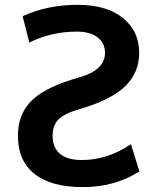

<svg xmlns="http://www.w3.org/2000/svg" viewBox="-20 -760 647 790"><path d="M100.6 -585 73.2 -693.4Q175.8 -740.2 298.8 -740.2Q418.9 -740.2 485.8 -686Q552.7 -631.8 552.7 -542Q552.7 -460.9 494.6 -404.8Q436.5 -348.6 308.6 -311.5Q244.1 -293 220.2 -268.1Q196.3 -243.2 196.3 -200.2Q196.3 -153.3 226.6 -127.4Q256.8 -101.6 316.4 -101.6Q423.8 -101.6 518.6 -167L553.7 -54.7Q450.2 10.7 319.3 9.8Q190.4 9.8 122.1 -44.4Q53.7 -98.6 53.7 -202.1Q53.7 -291 111.3 -347.2Q168.9 -403.3 308.6 -442.4Q411.1 -471.7 412.1 -542Q412.1 -582 381.8 -606Q351.6 -629.9 295.9 -629.9Q191.4 -629.9 100.6 -585Z"/></svg>

Font: Mgen+ 1c bold
Style: Bold
Weight: 700
Designer: [Source Han Sans]
Ryoko NISHIZUKA  (kana & ideographs); Paul D. Hunt (Latin, Greek & Cyrillic); Wenlong ZHANG  (bopomofo
Version: Version 1.059.20150602